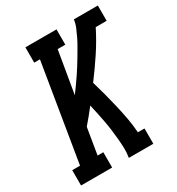

<svg xmlns="http://www.w3.org/2000/svg" viewBox="-176 -846 882 957"><g transform="rotate(-30 265.5 -367.5)"><path d="M10 0V-88H55L147 -647H114V-735H293V-647H249L208 -405Q222 -424 236 -443.5Q250 -463 263.5 -483Q277 -503 290 -523.5Q303 -544 315 -564.5Q327 -585 339 -605.5Q351 -626 361.5 -647.5Q372 -669 381 -690.5Q390 -712 393 -735H531V-647H468Q437 -585 398.5 -527Q360 -469 318 -413Q330 -373 340.5 -333Q351 -293 360.5 -252.5Q370 -212 377.5 -171Q385 -130 388 -88H426V0H285Q290 -28 289 -55.5Q288 -83 285.5 -110Q283 -137 279.5 -164Q276 -191 271 -217.5Q266 -244 260.5 -270Q255 -296 249 -322Q233 -301 215.5 -280Q198 -259 181 -239L156 -88H189V0Z"/></g></svg>

Font: Iosevka Curly Slab SmBdObl
Style: Regular
Weight: 600
Italic angle: -9°
Monospace: yes
Designer: Belleve Invis
Foundry: Belleve Invis
Version: Version 11.0.0; ttfautohint (v1.8.3)